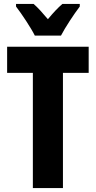

<svg xmlns="http://www.w3.org/2000/svg" viewBox="-20 -950 483 970"><path d="M156 -770H288C309 -811 354 -879 383 -917V-930H295C272 -910 250 -887 222 -853C195 -885 171 -912 150 -930H61V-917C89 -881 138 -807 156 -770ZM298 0V-582H428V-714H16V-582H146V0Z"/></svg>

Font: Noto Sans Lao UI ExtCond ExtBd
Style: Regular
Weight: 800
Width: 2
Designer: Monotype Design Team
Foundry: Monotype Imaging Inc.
Version: Version 2.000